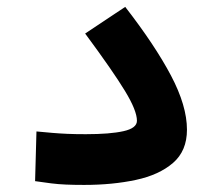

<svg xmlns="http://www.w3.org/2000/svg" viewBox="-20 -521 626 545"><path d="M218.8 3.9Q188.5 3.9 167 2.9Q145.5 2 125.5 -0.5Q105.5 -2.9 79.6 -6.8L83.5 -147.9Q108.9 -145.5 128.7 -143.8Q148.4 -142.1 170.7 -141.1Q192.9 -140.1 223.6 -140.1Q292.5 -140.1 330.6 -148.7Q368.7 -157.2 368.7 -178.2Q368.7 -207 334.7 -262.9Q300.8 -318.8 221.7 -425.8L335.4 -501.5Q419.9 -392.6 465.3 -306.6Q510.7 -220.7 510.7 -152.8Q510.7 -92.8 471.2 -58.6Q431.6 -24.4 365.5 -10.3Q299.3 3.9 218.8 3.9Z"/></svg>

Font: Cascadia Mono PL
Style: Bold
Weight: 700
Monospace: yes
Designer: Aaron Bell
Foundry: Saja Typeworks
Version: Version 2404.023; ttfautohint (v1.8.4)